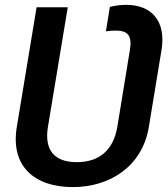

<svg xmlns="http://www.w3.org/2000/svg" viewBox="-20 -757 690 787"><path d="M278.4 9.9C429.3 9.9 563.6 -74.2 590.2 -237.2L642 -551.8C661.6 -671.2 600.9 -737.2 497.2 -737.2C473.7 -737.2 451 -733.7 430.4 -728.7L414.1 -628.6C427.6 -630.3 441.4 -631.7 453.5 -631.7C503.6 -631.7 522.4 -611.9 512.4 -551.8L460.9 -237.2C444.6 -139.9 384.9 -92.3 294.7 -92.3C204.5 -92.3 160.5 -139.9 176.5 -237.2L257.8 -727.3H130L49 -237.2C21.7 -74.2 122.9 9.9 278.4 9.9Z"/></svg>

Font: Magic Ui Pro Semi Bold
Style: Italic
Weight: 600
Italic angle: -9.39999°
Designer: Stefan Endress, Andreas Faust
Version: Version 1.000;FEAKit 1.0